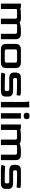

<svg xmlns="http://www.w3.org/2000/svg" viewBox="1788 -2469 681 4297"><g transform="rotate(90 2128.5 -320.5)"><path d="M60 -448H142L167 -436Q234 -448 338 -448H388Q419 -448 445.5 -440.5Q472 -433 484 -419Q542 -448 676 -448H726Q786 -448 815 -426.5Q844 -405 851 -378.5Q858 -352 858 -320V0H736V-322Q736 -343 724.5 -352.5Q713 -362 688 -362H548Q531 -362 525.5 -357.5Q520 -353 520 -340V0H398V-322Q398 -343 386.5 -352.5Q375 -362 350 -362H212Q193 -362 187.5 -358.5Q182 -355 182 -340V0H60Z M963 -128V-320Q963 -352 970 -378.5Q977 -405 1006 -426.5Q1035 -448 1095 -448H1371Q1431 -448 1460 -426.5Q1489 -405 1496 -378.5Q1503 -352 1503 -320V-128Q1503 -93 1496 -66.5Q1489 -40 1460 -20Q1431 0 1371 0H1095Q1034 0 1005 -20Q976 -40 969.5 -66Q963 -92 963 -128ZM1333 -86Q1382 -86 1381 -126V-322Q1381 -343 1369.5 -352.5Q1358 -362 1333 -362H1133Q1108 -362 1096.5 -352.5Q1085 -343 1085 -322V-126Q1084 -86 1133 -86Z M1603 -21 1633 -96Q1733 -86 1931 -86H1981Q2004 -86 2011.5 -98Q2019 -110 2019 -136Q2019 -161 2011 -174Q2003 -187 1981 -187H1735Q1666 -187 1634.5 -213Q1603 -239 1603 -293V-333Q1603 -379 1627 -413.5Q1651 -448 1735 -448H2011Q2065 -448 2092 -442Q2119 -436 2121 -427L2111 -352Q2010 -362 1813 -362H1763Q1740 -362 1732.5 -350Q1725 -338 1725 -317Q1725 -295 1732.5 -284Q1740 -273 1763 -273H2009Q2074 -273 2107.5 -246Q2141 -219 2141 -174V-115Q2141 -81 2134 -58Q2127 -35 2098 -17.5Q2069 0 2009 0H1726Q1666 0 1636 -6Q1606 -12 1603 -21Z M2261 -554 2251 -634H2383V0H2261Z M2503 -576Q2503 -612 2519 -626.5Q2535 -641 2574 -641Q2613 -641 2629.5 -626.5Q2646 -612 2646 -576Q2646 -542 2629 -526.5Q2612 -511 2574 -511Q2536 -511 2519.5 -526Q2503 -541 2503 -576ZM2513 -448H2635V0H2513Z M2766 -448H2848L2873 -436Q2940 -448 3044 -448H3094Q3125 -448 3151.5 -440.5Q3178 -433 3190 -419Q3248 -448 3382 -448H3432Q3492 -448 3521 -426.5Q3550 -405 3557 -378.5Q3564 -352 3564 -320V0H3442V-322Q3442 -343 3430.5 -352.5Q3419 -362 3394 -362H3254Q3237 -362 3231.5 -357.5Q3226 -353 3226 -340V0H3104V-322Q3104 -343 3092.5 -352.5Q3081 -362 3056 -362H2918Q2899 -362 2893.5 -358.5Q2888 -355 2888 -340V0H2766Z M3669 -21 3699 -96Q3799 -86 3997 -86H4047Q4070 -86 4077.5 -98Q4085 -110 4085 -136Q4085 -161 4077 -174Q4069 -187 4047 -187H3801Q3732 -187 3700.5 -213Q3669 -239 3669 -293V-333Q3669 -379 3693 -413.5Q3717 -448 3801 -448H4077Q4131 -448 4158 -442Q4185 -436 4187 -427L4177 -352Q4076 -362 3879 -362H3829Q3806 -362 3798.5 -350Q3791 -338 3791 -317Q3791 -295 3798.5 -284Q3806 -273 3829 -273H4075Q4140 -273 4173.5 -246Q4207 -219 4207 -174V-115Q4207 -81 4200 -58Q4193 -35 4164 -17.5Q4135 0 4075 0H3792Q3732 0 3702 -6Q3672 -12 3669 -21Z"/></g></svg>

Font: Gold
Style: Regular
Weight: 400
Designer: jaiki
Version: Version 1.000